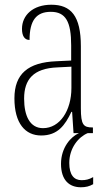

<svg xmlns="http://www.w3.org/2000/svg" viewBox="-20 -563 451 812"><path d="M154 10C224 10 255 -33 282 -90H285L291 0H314C281 14 238 60 238 130C238 200 274 229 322 229C343 229 358 225 374 216V186C356 196 343 199 325 199C293 199 273 177 273 126C273 63 312 16 351 0H373V-24H371C333 -24 322 -35 322 -105V-367C322 -496 280 -543 197 -543C120 -543 73 -499 73 -441C73 -411 84 -394 105 -394C105 -476 133 -513 195 -513C258 -513 281 -471 281 -371V-307L218 -304C99 -299 41 -251 41 -147C41 -41 87 10 154 10ZM162 -21C107 -21 82 -72 82 -146C82 -227 121 -274 223 -278L282 -281V-191C282 -95 233 -21 162 -21Z"/></svg>

Font: Noto Serif Lao ExtraCondensed ExtraLight
Style: Regular
Weight: 200
Width: 2
Designer: Monotype Design Team
Foundry: Monotype Imaging Inc.
Version: Version 2.003